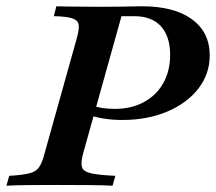

<svg xmlns="http://www.w3.org/2000/svg" viewBox="-37 -591 687 611"><path d="M-16.5 0 -7.7 -31.5Q35 -33.9 56.4 -39.4Q77.9 -44.8 87.7 -59.4Q97.5 -73.9 104.3 -100.8L207.6 -470.2Q215.6 -498.8 213.2 -512.9Q210.8 -527 192.4 -532.8Q174 -538.7 134.3 -539.5L142.3 -571Q157.7 -570.2 177.3 -570.2Q196.9 -570.2 222.4 -569.8Q247.8 -569.4 281.6 -569.4Q318.4 -569.4 344 -569.8Q369.6 -570.2 386.8 -570.6Q403.9 -571 414.9 -571Q517.1 -571 573.8 -529.7Q630.4 -488.4 630.4 -414.5Q630.4 -355.6 594.4 -309.2Q558.4 -262.8 495.5 -236Q432.5 -209.2 351.9 -209.2Q322.3 -209.2 294.6 -213.4Q267 -217.6 245.6 -225.6L253.6 -256.2Q265.9 -251.1 285.7 -247.8Q305.6 -244.5 327.6 -244.5Q381.4 -244.5 421 -266.1Q460.6 -287.6 482.5 -326.4Q504.4 -365.1 504.4 -416.2Q504.4 -475.4 475 -507.5Q445.7 -539.5 390.4 -539.5H349.6L227 -100.8Q219.7 -72.6 223.9 -58.9Q228.2 -45.2 252.8 -39.5Q277.5 -33.9 330.1 -31.5L321.2 0Q294.1 -1.6 247.6 -2Q201.2 -2.4 142.1 -2.4Q89.6 -2.4 50.4 -2Q11.2 -1.6 -16.5 0Z"/></svg>

Font: Playfair 5pt SemiExpanded Light 12pt
Style: Italic
Weight: 300
Italic angle: -15.6°
Version: Version 2.000;gftools[0.9.28]